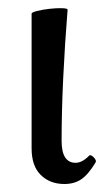

<svg xmlns="http://www.w3.org/2000/svg" viewBox="-20 -449 275 480"><path d="M141 11Q105 11 82 -11.5Q59 -34 59 -78V-415Q59 -418 72.5 -421.5Q86 -425 104 -427Q122 -429 135.5 -428.5Q149 -428 149 -425Q142 -338 138 -253.5Q134 -169 134 -97Q134 -42 169 -42Q185 -42 202 -59Q206 -64 214 -56Q222 -48 219 -43Q201 -13 183.5 -1Q166 11 141 11Z"/></svg>

Font: Junicode SmExp
Style: Regular
Weight: 400
Width: 6
Designer: Peter S. Baker
Version: Version 2.205; ttfautohint (v1.8.4)